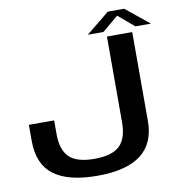

<svg xmlns="http://www.w3.org/2000/svg" viewBox="-87 -878 905 965"><g transform="rotate(-10 365.0 -396.0)"><path d="M333.5 6Q482.5 6 556.2 -50.8Q630 -107.5 630 -221.5V-675H501V-237.5Q501 -155.5 462.2 -118Q423.5 -80.5 333.5 -80.5Q243 -80.5 204.8 -118Q166.5 -155.5 166.5 -235V-306H37.5V-223Q37.5 -105 111.2 -49.5Q185 6 333.5 6ZM408 -700.5H487.5L569.5 -769.5L651 -700.5H730L610.5 -797.5H527Z"/></g></svg>

Font: Anybody SemiExpanded Medium
Style: Regular
Weight: 500
Width: 6
Version: Version 1.113;gftools[0.9.25]